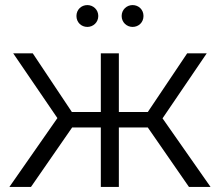

<svg xmlns="http://www.w3.org/2000/svg" viewBox="-20 -736 866 756"><path d="M502 -630C526 -630 545 -648 545 -673C545 -698 526 -716 502 -716C479 -716 459 -698 459 -673C459 -648 479 -630 502 -630ZM324 -630C347 -630 367 -648 367 -673C367 -698 347 -716 324 -716C300 -716 281 -698 281 -673C281 -648 300 -630 324 -630ZM17 0H102L264 -234H377V0H448V-234H562L724 0H809L620 -270L794 -526H717L562 -295H448V-526H377V-295H263L109 -526H32L206 -271Z"/></svg>

Font: Montserrat Z
Style: Regular
Weight: 400
Designer: Julieta Ulanovsky
Foundry: Julieta Ulanovsky
Version: Version 8.000